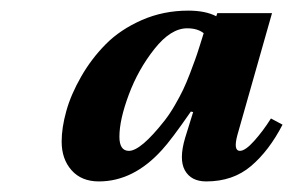

<svg xmlns="http://www.w3.org/2000/svg" viewBox="-20 -610 557 365"><path d="M207 -350.1Q207 -323.2 225.1 -323.2Q247.6 -323.2 293 -380.9Q303.2 -394 312.5 -410.2Q321.8 -426.3 327.9 -439Q334 -451.7 341.1 -470.2Q348.1 -488.8 351.3 -497.6Q354.5 -506.3 360.4 -525.1Q366.2 -543.9 367.2 -546.9Q355.5 -556.2 335.9 -556.2Q304.7 -556.2 273.7 -517.1Q242.7 -478 224.9 -430.2Q207 -382.3 207 -350.1ZM97.2 -340.8Q97.2 -367.2 106 -398.7Q114.7 -430.2 134.3 -464.4Q153.8 -498.5 181.2 -526.1Q208.5 -553.7 249.5 -571.8Q290.5 -589.8 337.9 -589.8Q370.6 -589.8 391.1 -579.1L393.1 -585H497.1L431.2 -353Q423.3 -323.2 436 -323.2Q446.3 -323.2 463.1 -342Q480 -360.8 495.1 -384.8L517.1 -373Q491.7 -323.7 457.3 -294.4Q422.9 -265.1 372.1 -265.1Q343.3 -265.1 331.5 -286.1Q319.8 -307.1 332 -348.1L347.2 -397L342.8 -397.9Q305.7 -344.2 288.1 -325.2Q233.9 -265.1 168 -265.1Q134.8 -265.1 116 -286.4Q97.2 -307.6 97.2 -340.8Z"/></svg>

Font: Linguistics Pro
Style: Bold Italic
Weight: 700
Italic angle: -12°
Designer: Stefan Peev, Context Ltd
Foundry: Stefan Peev, Context Ltd
Version: Version 001.000